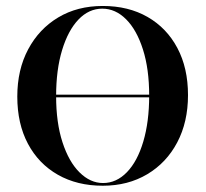

<svg xmlns="http://www.w3.org/2000/svg" viewBox="-20 -602 679 634"><path d="M96.8 -280.6V-289.5H541.1V-280.6ZM319.4 11.3Q234.7 11.3 171 -25Q107.3 -61.3 72.2 -127.4Q37.1 -193.5 37.1 -283.1Q37.1 -371.8 73 -439.1Q108.9 -506.5 172.2 -544.4Q235.5 -582.3 319.4 -582.3Q404 -582.3 467.3 -546Q530.6 -509.7 565.7 -443.5Q600.8 -377.4 600.8 -287.9Q600.8 -199.2 565.3 -131.9Q529.8 -64.5 466.1 -26.6Q402.4 11.3 319.4 11.3ZM320.2 2.4Q364.5 2.4 399.2 -33.5Q433.9 -69.4 453.2 -134.7Q472.6 -200 472.6 -286.3Q472.6 -374.2 452 -438.7Q431.5 -503.2 396.4 -538.3Q361.3 -573.4 317.7 -573.4Q273.4 -573.4 239.1 -537.5Q204.8 -501.6 185.1 -436.7Q165.3 -371.8 165.3 -284.7Q165.3 -196.8 186.3 -132.3Q207.3 -67.7 242.7 -32.7Q278.2 2.4 320.2 2.4Z"/></svg>

Font: Playfair 144pt SemiCondensed
Style: Bold
Weight: 700
Width: 4
Designer: Claus Eggers Sørensen
Foundry: Claus Eggers Sørensen
Version: Version 2.203